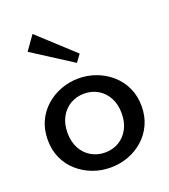

<svg xmlns="http://www.w3.org/2000/svg" viewBox="-144 -888 888 1006"><g transform="rotate(-20 300.0 -385.0)"><path d="M300 14Q249 14 202 -3.5Q155 -21 118 -53.5Q81 -86 60 -131.5Q39 -177 39 -234Q39 -291 60 -337Q81 -383 118 -415.5Q155 -448 202 -465.5Q249 -483 300 -483Q351 -483 398 -465.5Q445 -448 482 -415.5Q519 -383 540.5 -337Q562 -291 562 -234Q562 -177 541 -131.5Q520 -86 483.5 -53.5Q447 -21 400 -3.5Q353 14 300 14ZM300 -70Q343 -70 377 -90Q411 -110 431 -147Q451 -184 451 -234Q451 -284 431 -321Q411 -358 377 -378Q343 -398 300 -398Q258 -398 223.5 -378Q189 -358 169 -321Q149 -284 149 -234Q149 -184 169 -147Q189 -110 223.5 -90Q258 -70 300 -70ZM321 -562 98 -705 154 -784 351 -603Z"/></g></svg>

Font: BioRhyme ExtraBold Medium
Style: Regular
Weight: 500
Version: Version 1.600;gftools[0.9.33]